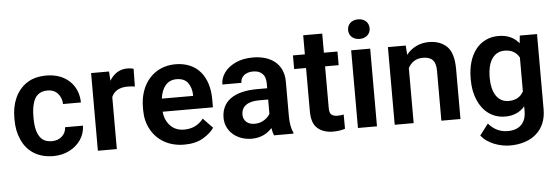

<svg xmlns="http://www.w3.org/2000/svg" viewBox="-56 -913 3781 1301"><g transform="rotate(-5 1835.0 -262.5)"><path d="M274.9 -91.8C245.1 -91.8 222.2 -99.6 206.1 -115.2C174.3 -146.5 164.6 -199.7 164.6 -256.3V-272C164.6 -299.8 167.5 -326.7 173.8 -351.6C185.5 -401.9 215.3 -436.5 273.9 -436.5C304.7 -436.5 328.1 -426.8 345.2 -407.2C362.3 -387.7 371.1 -363.8 372.1 -335.9H493.7C491.7 -457.5 404.3 -538.1 276.4 -538.1C222.7 -538.1 177.7 -526.4 142.1 -502.4C70.3 -454.6 35.2 -370.1 35.2 -272V-256.3C35.2 -207 43.9 -162.6 62 -122.6C97.2 -42 168.9 9.8 276.9 9.8C316.9 9.8 353 1.5 385.7 -15.1C450.2 -47.9 492.2 -106.4 493.7 -178.2H372.1C371.1 -152.3 361.3 -131.8 343.3 -115.7C325.2 -99.6 302.2 -91.8 274.9 -91.8Z M869.1 -531.7C856.9 -536.1 842.8 -538.1 826.2 -538.1C772.9 -538.1 732.4 -510.3 705.6 -464.8L701.7 -528.3H579.6V0H708.5V-354C725.6 -393.1 760.7 -415.5 817.9 -415.5C835.9 -415.5 852.1 -414.1 867.2 -411.6Z M1167.5 9.8C1218.8 9.8 1261.7 -0.5 1295.4 -20.5C1329.1 -40.5 1354.5 -62.5 1371.1 -87.4L1306.2 -154.8C1273.4 -112.8 1230 -91.8 1175.3 -91.8C1135.7 -91.8 1104.5 -104.5 1081.1 -129.4C1057.1 -154.3 1043.5 -186.5 1040 -225.1H1381.8V-279.3C1381.8 -432.6 1303.2 -538.1 1152.8 -538.1C1009.3 -538.1 909.2 -427.7 909.2 -265.6V-246.1C909.2 -198.2 919.4 -155.3 940.4 -116.7C981.9 -39.6 1060.5 9.8 1167.5 9.8ZM1151.9 -436.5C1187.5 -436.5 1213.4 -425.3 1229.5 -403.3C1245.6 -380.9 1253.9 -354.5 1254.9 -323.7V-314H1042C1052.2 -388.7 1087.9 -436.5 1151.9 -436.5Z M1909.7 0V-8.3C1896 -35.2 1889.2 -74.2 1889.2 -124.5V-355C1889.2 -477.1 1800.8 -538.1 1680.7 -538.1C1635.7 -538.1 1596.7 -530.3 1563.5 -515.1C1497.1 -484.4 1459 -432.1 1459 -373.5H1588.4C1588.4 -414.6 1621.1 -443.4 1673.3 -443.4C1731.9 -443.4 1759.3 -409.2 1759.3 -356V-321.8H1690.4C1532.2 -321.8 1447.3 -258.8 1447.3 -147.9C1447.3 -57.1 1523.9 9.8 1626.5 9.8C1690.4 9.8 1734.9 -17.6 1764.2 -50.8C1767.6 -29.8 1772 -12.7 1778.3 0ZM1652.8 -89.4C1605.5 -89.4 1576.7 -118.7 1576.7 -158.2C1576.7 -210.4 1615.2 -245.1 1696.8 -245.1H1759.3V-148.4C1751.5 -133.3 1738.3 -120.1 1719.7 -107.9C1701.2 -95.7 1678.7 -89.4 1652.8 -89.4Z M2163.1 -528.3V-658.2H2033.7V-528.3H1952.6V-435.5H2033.7V-142.1C2033.7 -86.9 2046.9 -47.9 2073.7 -24.9C2100.1 -2 2135.3 9.8 2178.7 9.8C2212.4 9.8 2239.3 4.9 2260.7 -2.4L2260.3 -99.1C2250.5 -97.2 2235.8 -94.7 2218.8 -94.7C2200.7 -94.7 2187 -98.6 2177.7 -106C2168 -113.3 2163.1 -128.4 2163.1 -152.3V-435.5H2255.4V-528.3Z M2339.8 -666.5C2339.8 -628.9 2368.2 -600.1 2413.1 -600.1C2458 -600.1 2486.3 -628.9 2486.3 -666.5C2486.3 -705.1 2458 -733.4 2413.1 -733.4C2368.2 -733.4 2339.8 -705.1 2339.8 -666.5ZM2348.6 -528.3V0H2478V-528.3Z M2826.7 -435.5C2883.8 -435.5 2916 -412.1 2916 -339.8V0H3045.9V-338.9C3045.9 -412.1 3030.8 -463.9 3000 -493.7C2969.2 -523.4 2928.2 -538.1 2877.9 -538.1C2814 -538.1 2760.7 -511.2 2724.1 -464.8L2719.7 -528.3H2598.6V0H2727.5V-374.5C2747.1 -411.6 2780.3 -435.5 2826.7 -435.5Z M3138.7 -257.8C3138.7 -206.5 3147.5 -161.1 3164.6 -120.6C3198.7 -40 3263.7 9.8 3350.1 9.8C3408.2 9.8 3451.7 -11.2 3483.4 -47.9V-14.6C3483.4 65.4 3437 109.4 3359.4 109.4C3307.1 109.4 3263.2 88.4 3228 46.9L3169.9 123C3214.8 182.6 3302.7 208 3365.7 208C3512.2 208 3612.8 127.4 3612.8 -16.1V-528.3H3495.6L3490.2 -476.1C3459 -515.1 3414.1 -538.1 3351.1 -538.1C3219.2 -538.1 3138.7 -429.2 3138.7 -268.1ZM3267.6 -268.1C3267.6 -361.3 3304.2 -435.5 3383.3 -435.5C3432.6 -435.5 3464.4 -414.6 3483.4 -379.9V-149.4C3464.4 -114.7 3432.6 -93.3 3382.3 -93.3C3303.2 -93.3 3267.6 -167 3267.6 -257.8Z"/></g></svg>

Font: Vazirmatn SemiBold
Style: Regular
Weight: 600
Designer: Saber Rastikerdar
Foundry: Saber Rastikerdar
Version: Version 33.003